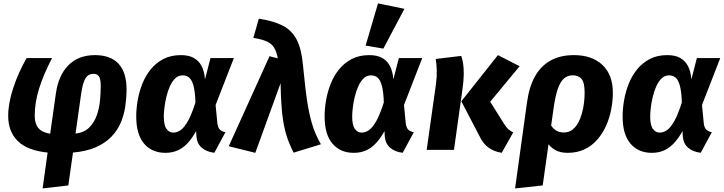

<svg xmlns="http://www.w3.org/2000/svg" viewBox="-20 -868 4191 1112"><path d="M530 -548.8Q620.9 -548.8 667.1 -498.3Q713.3 -447.8 713 -348.9Q712.6 -299.2 705.3 -250Q698 -200.7 678.7 -156Q659.3 -111.3 624.2 -75.2Q589 -39 535 -15.2Q481 8.6 402.7 15.6L375.7 206L226.8 223.2L255.8 15.6Q137.9 3.7 82.7 -51.4Q27.4 -106.5 27.4 -196.9Q27.4 -268.7 56.3 -357.3Q85.1 -445.9 134 -531.6H281.3Q230.7 -433.4 205.9 -353.4Q181.2 -273.5 181.2 -199.2Q181.2 -166.9 190.8 -144.9Q200.5 -122.9 220.2 -110.7Q240 -98.4 270.7 -93.8L303.5 -326Q318.2 -431.5 376.3 -490.2Q434.5 -548.8 530 -548.8ZM522.2 -440.3Q505.4 -440.3 491.5 -432Q477.7 -423.6 467.5 -399Q457.4 -374.3 450.3 -327.1L417.5 -94.1Q468.1 -100.5 497.4 -130.1Q526.7 -159.8 541 -201.5Q555.3 -243.2 559.4 -287.8Q563.4 -332.5 563.4 -370.1Q563.4 -411.2 553 -425.8Q542.5 -440.3 522.2 -440.3Z M1027.8 -548.8Q1072.2 -548.8 1101.7 -532.8Q1131.3 -516.8 1147.5 -485.5Q1163.7 -454.3 1167.3 -408.3L1199 -531.6H1334.4L1228.7 -259.8L1238.9 -154.6Q1241.9 -129.4 1252.8 -117.9Q1263.7 -106.4 1285.7 -102.3L1221.3 16.9Q1176.3 11.3 1148.7 -12.1Q1121.1 -35.5 1117.5 -78.5L1115.9 -108.7Q1093.6 -68.3 1067.5 -39.9Q1041.3 -11.4 1009.5 2.9Q977.6 17.2 938.5 17.2Q860.2 17.2 814.6 -36Q769 -89.3 769 -193.2Q769 -238.8 777.6 -288.3Q786.3 -337.8 804.9 -384.1Q823.5 -430.4 853.8 -467.4Q884.1 -504.4 927 -526.6Q969.9 -548.8 1027.8 -548.8ZM1037.4 -431.5Q1013.2 -431.5 995 -414.1Q976.8 -396.7 964.2 -368.6Q951.6 -340.5 943.7 -307.8Q935.8 -275.2 932.3 -244.8Q928.7 -214.5 928.7 -193.3Q928.7 -142.7 944.4 -121.4Q960 -100 983.7 -100Q1005.4 -100 1026.4 -114.7Q1047.4 -129.4 1068.8 -167.6Q1090.2 -205.8 1112 -274.9Q1110 -335.6 1101.1 -369.7Q1092.2 -403.7 1076.7 -417.6Q1061.2 -431.5 1037.4 -431.5Z M1447.3 -648.5 1479 -759.8Q1562.8 -747.1 1616.3 -720.1Q1669.8 -693 1698.1 -638.9Q1726.4 -584.8 1734.7 -490.4Q1742.4 -411.5 1749.6 -350.5Q1756.8 -289.5 1765.5 -242.9Q1774.2 -196.4 1784.7 -159.4Q1795.2 -122.5 1808.6 -92Q1821.9 -61.6 1838.6 -32.4L1680.4 16.2Q1665.4 -13.7 1653.8 -42.3Q1642.2 -70.8 1633.7 -102.6Q1625.1 -134.3 1619 -173.9Q1612.9 -213.4 1609.7 -265.3Q1606.4 -317.3 1605 -386L1458.6 17.2L1304.9 -21.1L1540.9 -542.2L1588.9 -530Q1581.6 -569.5 1567.3 -592.3Q1553 -615.2 1525 -628Q1497 -640.8 1447.3 -648.5Z M2118.8 -548.8Q2163.2 -548.8 2192.7 -532.8Q2222.3 -516.8 2238.5 -485.5Q2254.7 -454.3 2258.3 -408.3L2290 -531.6H2425.4L2319.7 -259.8L2329.9 -154.6Q2332.9 -129.4 2343.8 -117.9Q2354.7 -106.4 2376.7 -102.3L2312.3 16.9Q2267.3 11.3 2239.7 -12.1Q2212.1 -35.5 2208.5 -78.5L2206.9 -108.7Q2184.6 -68.3 2158.5 -39.9Q2132.3 -11.4 2100.5 2.9Q2068.6 17.2 2029.5 17.2Q1951.2 17.2 1905.6 -36Q1860 -89.3 1860 -193.2Q1860 -238.8 1868.6 -288.3Q1877.3 -337.8 1895.9 -384.1Q1914.5 -430.4 1944.8 -467.4Q1975.1 -504.4 2018 -526.6Q2060.9 -548.8 2118.8 -548.8ZM2128.4 -431.5Q2104.2 -431.5 2086 -414.1Q2067.8 -396.7 2055.2 -368.6Q2042.6 -340.5 2034.7 -307.8Q2026.8 -275.2 2023.3 -244.8Q2019.7 -214.5 2019.7 -193.3Q2019.7 -142.7 2035.4 -121.4Q2051 -100 2074.7 -100Q2096.4 -100 2117.4 -114.7Q2138.4 -129.4 2159.8 -167.6Q2181.2 -205.8 2203 -274.9Q2201 -335.6 2192.1 -369.7Q2183.2 -403.7 2167.7 -417.6Q2152.2 -431.5 2128.4 -431.5ZM2097.5 -604 2169.4 -848.4 2322.3 -816.8 2200.3 -586.5Z M2651.9 -281.3 2863.9 -548.8 2989.4 -484.5 2819.1 -278.7 2901.4 -147.6Q2913.9 -128.6 2924 -119.7Q2934.1 -110.7 2952.4 -101.2L2885.8 16.9Q2840.9 9.8 2809.2 -13.1Q2777.6 -35.9 2757 -79.8ZM2503.5 -526.4 2651.5 -544.2Q2658.2 -525.5 2662.2 -500Q2666.2 -474.5 2665.9 -436.8Q2665.5 -399.2 2657.5 -343.8L2609.2 0H2451.2L2505.5 -384.7Q2510.9 -427.1 2509.5 -463.8Q2508.2 -500.6 2503.5 -526.4Z M3123.2 206 2963.2 223.2 3032.5 -276.6Q3044.5 -364.3 3078.1 -424.9Q3111.8 -485.5 3168.1 -517.1Q3224.5 -548.8 3304.5 -548.8Q3408.3 -548.8 3468.8 -492.1Q3529.4 -435.5 3529.4 -330.5Q3529.4 -282.7 3519.7 -233.2Q3510.1 -183.8 3490 -139.1Q3469.9 -94.4 3439.1 -59Q3408.3 -23.6 3365.4 -3.2Q3322.6 17.2 3266.6 17.2Q3224.7 17.2 3195 0.5Q3165.3 -16.2 3148.6 -44.7L3164.2 -154.9Q3176.9 -128.7 3196.9 -114.7Q3217 -100.7 3245.9 -100.7Q3273.1 -100.7 3293.3 -115.5Q3313.5 -130.2 3327.5 -155.2Q3341.5 -180.1 3350 -210.4Q3358.6 -240.8 3362.3 -272.6Q3366 -304.3 3366 -331.8Q3366 -389.7 3348 -410.8Q3330 -431.9 3297.9 -431.9Q3267.3 -431.9 3246 -413.1Q3224.8 -394.2 3210.6 -353.2Q3196.5 -312.2 3186.9 -246.5Z M3844.8 -548.8Q3889.2 -548.8 3918.7 -532.8Q3948.3 -516.8 3964.5 -485.5Q3980.7 -454.3 3984.3 -408.3L4016 -531.6H4151.4L4045.7 -259.8L4055.9 -154.6Q4058.9 -129.4 4069.8 -117.9Q4080.7 -106.4 4102.7 -102.3L4038.3 16.9Q3993.3 11.3 3965.7 -12.1Q3938.1 -35.5 3934.5 -78.5L3932.9 -108.7Q3910.6 -68.3 3884.5 -39.9Q3858.3 -11.4 3826.5 2.9Q3794.6 17.2 3755.5 17.2Q3677.2 17.2 3631.6 -36Q3586 -89.3 3586 -193.2Q3586 -238.8 3594.6 -288.3Q3603.3 -337.8 3621.9 -384.1Q3640.5 -430.4 3670.8 -467.4Q3701.1 -504.4 3744 -526.6Q3786.9 -548.8 3844.8 -548.8ZM3854.4 -431.5Q3830.2 -431.5 3812 -414.1Q3793.8 -396.7 3781.2 -368.6Q3768.6 -340.5 3760.7 -307.8Q3752.8 -275.2 3749.3 -244.8Q3745.7 -214.5 3745.7 -193.3Q3745.7 -142.7 3761.4 -121.4Q3777 -100 3800.7 -100Q3822.4 -100 3843.4 -114.7Q3864.4 -129.4 3885.8 -167.6Q3907.2 -205.8 3929 -274.9Q3927 -335.6 3918.1 -369.7Q3909.2 -403.7 3893.7 -417.6Q3878.2 -431.5 3854.4 -431.5Z"/></svg>

Font: Fira Sans Variable
Style: Italic
Weight: 397
Italic angle: -8°
Designer: Carrois Corporate & Edenspiekermann AG
Foundry: Carrois Corporate GbR & Edenspiekermann AG
Version: Version 4.202